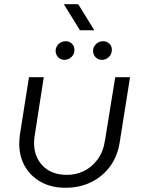

<svg xmlns="http://www.w3.org/2000/svg" viewBox="-20 -875 672 908"><path d="M595 -510 547 -208Q537 -137 500.5 -88Q464 -39 410 -13Q356 13 290 13Q223 13 173.5 -14.5Q124 -42 97.5 -89Q71 -136 71 -195Q71 -204 72 -215.5Q73 -227 74 -237L117 -510H187L144 -233Q143 -225 142 -216.5Q141 -208 141 -200Q141 -133 182.5 -90.5Q224 -48 297 -48Q339 -48 376.5 -66Q414 -84 441.5 -121Q469 -158 477 -214L525 -510ZM462 -592Q444 -592 432 -604.5Q420 -617 420 -635Q420 -652 433.5 -666Q447 -680 468 -680Q485 -680 497 -668.5Q509 -657 509 -640Q509 -618 494.5 -605Q480 -592 462 -592ZM285 -592Q267 -592 255 -604.5Q243 -617 243 -635Q243 -652 256.5 -666Q270 -680 291 -680Q308 -680 320 -668.5Q332 -657 332 -640Q332 -618 317.5 -605Q303 -592 285 -592ZM358 -732 282 -855H350L426 -732Z"/></svg>

Font: MuseoModerno Light
Style: Italic
Weight: 300
Italic angle: -9°
Designer: Pablo Cosgaya, Héctor Gatti, Marcela Romero, and the Authors of The MuseoModerno Project.
Foundry: Omnibus-Type Team
Version: Version 1.003